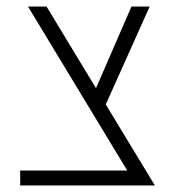

<svg xmlns="http://www.w3.org/2000/svg" viewBox="-20 -570 542 590"><path d="M42 0V-46H371L66 -550H123L275 -299L384 -550H440L305 -249L456 0Z"/></svg>

Font: Assistant Light
Style: Regular
Weight: 300
Designer: Hebrew By Ben Nathan, Latin by Paul Hunt
Version: Version 3.000